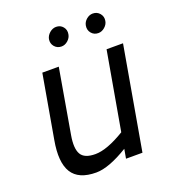

<svg xmlns="http://www.w3.org/2000/svg" viewBox="-137 -846 867 964"><g transform="rotate(-20 296.5 -364.0)"><path d="M265.1 -640.1Q242.2 -640.1 228 -657Q213.9 -673.8 217.8 -696.8Q221.7 -715.3 237.5 -728.8Q253.4 -742.2 272 -742.2Q294.9 -742.2 308.6 -725.3Q322.3 -708.5 317.9 -686Q314.9 -667.5 299.3 -653.8Q283.7 -640.1 265.1 -640.1ZM461.9 -640.1Q439 -640.1 425 -657Q411.1 -673.8 415 -696.8Q418 -715.3 433.6 -728.8Q449.2 -742.2 467.8 -742.2Q490.7 -742.2 504.9 -725.3Q519 -708.5 515.1 -686Q512.2 -667.5 496.3 -653.8Q480.5 -640.1 461.9 -640.1ZM472.2 -549.8H560.1L463.9 0H376L384.8 -49.8Q279.8 14.2 212.9 14.2Q118.7 14.2 84 -42Q49.3 -98.1 69.8 -211.9L128.9 -549.8H216.8L157.2 -205.1Q145.5 -137.7 163.6 -106Q181.6 -74.2 240.2 -74.2Q302.2 -74.2 398.9 -132.8Z"/></g></svg>

Font: Stilu
Style: Italic
Weight: 400
Italic angle: -10°
Designer: Genilson Lima Santos
Foundry: Genilson Lima Santos
Version: Version 1.200;PS 001.200;hotconv 1.0.88;makeotf.lib2.5.64775